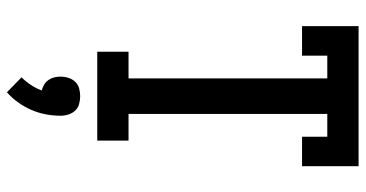

<svg xmlns="http://www.w3.org/2000/svg" viewBox="-264 -511 1029 540"><g transform="rotate(90 250.0 -240.5)"><path d="M125 0V-88H200V-647H136V-576H53V-735H447V-576H364V-647H300V-88H375V0ZM239 254 197 213Q209 201 218.5 186.5Q228 172 234 156Q225 154 217 149Q209 144 204 136.5Q199 129 197 120.5Q195 112 195 103Q195 92 198.5 81Q202 70 209.5 62Q217 54 228 51Q239 48 250 48Q261 48 272 51Q283 54 290.5 62Q298 70 301.5 81Q305 92 305 103Q305 124 301 145Q297 166 288.5 185.5Q280 205 267.5 222.5Q255 240 239 254Z"/></g></svg>

Font: Iosevka Slab Semibold
Style: Regular
Weight: 600
Monospace: yes
Designer: Belleve Invis
Foundry: Belleve Invis
Version: Version 11.1.1; ttfautohint (v1.8.3)